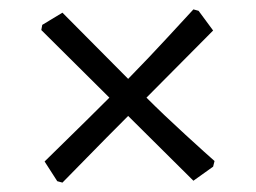

<svg xmlns="http://www.w3.org/2000/svg" viewBox="-20 -469 546 409"><path d="M292 -261Q328 -225 375 -182Q422 -139 437 -126L434 -114L392 -84L253 -222Q204 -173 165 -133Q126 -93 113 -80L102 -83L75 -125Q88 -138 126.5 -175.5Q165 -213 213 -261L68 -405L70 -416L113 -442L253 -301Q299 -348 338.5 -391Q378 -434 392 -449L403 -446L434 -404Z"/></svg>

Font: Sahitya
Style: Regular
Weight: 400
Designer: Juan Pablo del Peral
Foundry: Juan Pablo del Peral (http://www.huertatipografica.com)
Version: Version 1.001;PS 001.000;hotconv 1.0.70;makeotf.lib2.5.58329